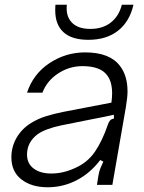

<svg xmlns="http://www.w3.org/2000/svg" viewBox="-20 -780 609 810"><path d="M28 -116Q28 -161 50 -199Q72 -237 111 -261Q140 -279 173.5 -289.5Q207 -300 247 -308L450 -347Q453 -368 453 -386Q453 -434 433 -461Q405 -501 328 -501Q272 -501 225 -470Q178 -439 159 -389H94Q120 -468 188.5 -513.5Q257 -559 339 -559Q443 -559 486 -502Q518 -461 518 -394Q518 -370 511 -328L454 0H389L395 -38Q395 -40 398.5 -54.5Q402 -69 416 -98L403 -105Q361 -50 306 -21Q248 10 181 10Q113 10 70.5 -23Q28 -56 28 -116ZM294 -70Q348 -93 379.5 -138.5Q411 -184 435 -254Q439 -266 444.5 -272Q450 -278 461 -280L460 -296Q427 -288 363 -276L238 -251Q172 -237 139 -214Q94 -180 94 -128Q94 -90 122 -69Q150 -48 196 -48Q246 -48 294 -70ZM213 -736Q213 -752 214 -760H262Q257 -712 283 -685Q309 -658 361 -658Q413 -658 447.5 -685Q482 -712 494 -760H543Q527 -689 478 -650.5Q429 -612 353 -612Q283 -612 248 -644Q213 -676 213 -736Z"/></svg>

Font: Open Sauce Sans Light Italic
Style: Regular
Weight: 300
Italic angle: -10°
Designer: Alfredo Marco Pradil
Foundry: Creative Sauce Fz LLC
Version: Version 1.477